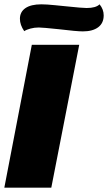

<svg xmlns="http://www.w3.org/2000/svg" viewBox="-27 -867 499 887"><path d="M120 -660H339L210 0H-7ZM452 -796Q452 -760 426.5 -741Q401 -722 356 -722Q327 -722 245 -732Q169 -740 152 -740Q132 -740 113.5 -735Q95 -730 85 -723Q65 -752 65 -780Q65 -812 90.5 -829.5Q116 -847 164 -847Q188 -847 227 -843Q266 -839 277 -838Q353 -830 373 -830Q416 -830 433 -847Q452 -824 452 -796Z"/></svg>

Font: Sansita ExtraBold Italic
Style: Regular
Weight: 800
Italic angle: -11°
Designer: Pablo Cosgaya
Foundry: Omnibus-Type
Version: Version 1.006